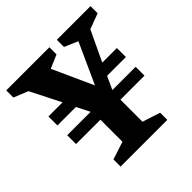

<svg xmlns="http://www.w3.org/2000/svg" viewBox="-171 -744 875 875"><g transform="rotate(-45 266.5 -307.0)"><path d="M118 0V-46L204 -74V-216H47V-273H198L166 -336H47V-394H138L64 -540L-5 -567.9V-614H273V-568L208 -540L297 -344L386 -540L321 -567.9V-614H538V-567.9L463 -540L394 -394H488V-336H367L338 -273H488V-216H333V-74L419 -46.1V0Z"/></g></svg>

Font: Manuale
Style: Regular
Weight: 400
Designer: Eduardo Tunni / Pablo Cosgaya
Foundry: Eduardo Tunni / Pablo Cosgaya
Version: Version 1.002